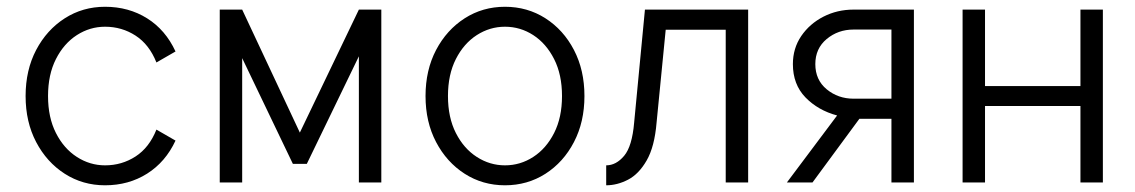

<svg xmlns="http://www.w3.org/2000/svg" viewBox="-20 -536 3334 564"><path d="M121.1 -253.9Q121.1 -190.9 144.3 -145.3Q167.5 -99.6 205.8 -75Q244.1 -50.3 288.6 -50.3Q337.9 -50.3 378.2 -76.4Q418.5 -102.5 439.5 -155.3L495.6 -123Q466.3 -60.1 412.1 -25.9Q357.9 8.3 288.6 8.3Q223.1 8.3 170.2 -25.6Q117.2 -59.6 86.2 -118.7Q55.2 -177.7 55.2 -253.9Q55.2 -330.1 86.2 -389.2Q117.2 -448.2 170.2 -482.2Q223.1 -516.1 288.6 -516.1Q357.9 -516.1 412.1 -482.2Q466.3 -448.2 495.6 -384.8L439.5 -352.5Q418.5 -405.3 378.2 -431.4Q337.9 -457.5 288.6 -457.5Q244.1 -457.5 205.8 -432.9Q167.5 -408.2 144.3 -362.5Q121.1 -316.9 121.1 -253.9Z M860.8 -146.5 1034.2 -507.8H1100.1V0H1034.2V-370.6L881.3 -54.7H840.3L691.4 -365.2V0H625.5V-507.8H691.4Z M1230 -253.9Q1230 -330.1 1261 -389.2Q1292 -448.2 1345 -482.2Q1397.9 -516.1 1463.4 -516.1Q1529.3 -516.1 1582.3 -482.2Q1635.3 -448.2 1666 -389.2Q1696.8 -330.1 1696.8 -253.9Q1696.8 -177.7 1666 -118.7Q1635.3 -59.6 1582.3 -25.6Q1529.3 8.3 1463.4 8.3Q1397.9 8.3 1345 -25.6Q1292 -59.6 1261 -118.7Q1230 -177.7 1230 -253.9ZM1295.9 -253.9Q1295.9 -190.9 1319.1 -145.3Q1342.3 -99.6 1380.6 -75Q1418.9 -50.3 1463.4 -50.3Q1508.3 -50.3 1546.4 -75Q1584.5 -99.6 1607.7 -145.3Q1630.9 -190.9 1630.9 -253.9Q1630.9 -316.9 1607.7 -362.5Q1584.5 -408.2 1546.4 -432.9Q1508.3 -457.5 1463.4 -457.5Q1418.9 -457.5 1380.6 -432.9Q1342.3 -408.2 1319.1 -362.5Q1295.9 -316.9 1295.9 -253.9Z M2177.7 -507.8V0H2111.8V-448.7H1935.5L1908.7 -175.8Q1902.8 -105 1879.6 -64.7Q1856.4 -24.4 1824.7 -8.1Q1793 8.3 1760.7 8.3V-50.3Q1790 -50.3 1813.5 -78.4Q1836.9 -106.4 1842.8 -175.8L1874.5 -507.8Z M2664.6 0H2598.6V-187H2504.4L2366.7 0H2291.5L2439 -196.8Q2382.8 -211.9 2345.9 -250Q2309.1 -288.1 2309.1 -347.7Q2309.1 -394 2333.7 -430.2Q2358.4 -466.3 2398.9 -487.1Q2439.5 -507.8 2487.3 -507.8H2664.6ZM2598.6 -449.2H2487.3Q2441.9 -449.2 2408.4 -421.4Q2375 -393.6 2375 -347.7Q2375 -301.3 2408.4 -273.7Q2441.9 -246.1 2487.3 -246.1H2598.6Z M2807.6 -507.8H2873.5V-283.2H3153.8V-507.8H3219.7V0H3153.8V-224.6H2873.5V0H2807.6Z"/></svg>

Font: Giphurs Light
Style: Regular
Weight: 300
Version: Version 0.920; ttfautohint (v1.8.4.7-5d5b)